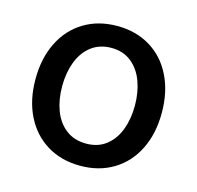

<svg xmlns="http://www.w3.org/2000/svg" viewBox="-86 -626 745 727"><g transform="rotate(15 287.0 -263.0)"><path d="M40 -262.7Q40 -344.7 70.8 -406.7Q101.6 -468.8 157.7 -502.9Q213.9 -537.1 288.1 -537.1Q361.8 -537.1 418 -502.9Q474.1 -468.8 504.6 -406.5Q535.2 -344.2 535.2 -262.7Q535.2 -181.2 504.6 -119.4Q474.1 -57.6 418 -23.4Q361.8 10.7 288.1 10.7Q213.9 10.7 157.7 -23.4Q101.6 -57.6 70.8 -119.4Q40 -181.2 40 -262.7ZM429.7 -262.7Q429.7 -314.9 413.8 -357.7Q397.9 -400.4 366 -425.8Q334 -451.2 288.1 -451.2Q241.2 -451.2 208.7 -425.8Q176.3 -400.4 160.4 -357.7Q144.5 -314.9 144.5 -262.7Q144.5 -210.4 160.4 -168.2Q176.3 -126 208.7 -101.1Q241.2 -76.2 288.1 -76.2Q334.5 -76.2 366.2 -101.1Q397.9 -126 413.8 -168.2Q429.7 -210.4 429.7 -262.7Z"/></g></svg>

Font: Pretendard JP Medium
Style: Regular
Weight: 500
Designer: Base glyphs from Inter by Rasmus Andersson; Hangeul glyphs from Noto Sans CJK(Source Han Sans) by Jang Soo-young and Kan
Foundry: Kil Hyung-jin
Version: Version 1.309